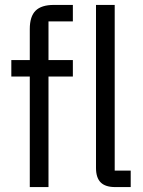

<svg xmlns="http://www.w3.org/2000/svg" viewBox="-20 -760 581 780"><path d="M101 0V-449H26V-516H101V-642Q101 -693 124.5 -716.5Q148 -740 199 -740H276V-673H177V-516H276V-449H177V0ZM511 0H448Q408 0 389 -19Q370 -38 370 -78V-740H446V-67H511Z"/></svg>

Font: IBM Plex Sans Condensed
Style: Regular
Weight: 400
Width: 3
Designer: Mike Abbink, Paul van der Laan, Pieter van Rosmalen
Foundry: Bold Monday
Version: Version 3.201